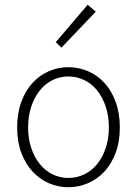

<svg xmlns="http://www.w3.org/2000/svg" viewBox="-20 -774 575 806"><path d="M238 -574 214 -597 348 -754 382 -725ZM267 12Q224 12 185 -5Q146 -22 116.5 -54Q87 -86 69.5 -132.5Q52 -179 52 -239Q52 -299 69.5 -346.5Q87 -394 116.5 -426Q146 -458 185 -475Q224 -492 267 -492Q310 -492 349.5 -475Q389 -458 418.5 -426Q448 -394 465.5 -346.5Q483 -299 483 -239Q483 -179 465.5 -132.5Q448 -86 418.5 -54Q389 -22 349.5 -5Q310 12 267 12ZM267 -27Q303 -27 334.5 -42.5Q366 -58 388.5 -86Q411 -114 424 -153Q437 -192 437 -239Q437 -287 424 -326Q411 -365 388.5 -393.5Q366 -422 334.5 -437.5Q303 -453 267 -453Q231 -453 200 -437.5Q169 -422 146.5 -393.5Q124 -365 111 -326Q98 -287 98 -239Q98 -192 111 -153Q124 -114 146.5 -86Q169 -58 200 -42.5Q231 -27 267 -27Z"/></svg>

Font: TypoPRO Source Sans Pro
Style: Regular
Weight: 300
Designer: Paul D. Hunt
Foundry: Adobe Systems Incorporated
Version: Version 2.020;PS 2.000;hotconv 1.0.86;makeotf.lib2.5.63406